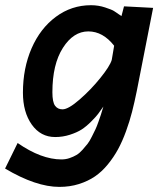

<svg xmlns="http://www.w3.org/2000/svg" viewBox="-66 -525 611 741"><path d="M136.2 -168.9Q136.2 -130.9 146.5 -116.9Q156.7 -103 175.3 -103Q197.8 -103 241.2 -140.9Q284.7 -178.7 321.3 -224.1Q357.9 -269.5 365.2 -293.5Q366.7 -302.7 369.9 -321Q373 -339.4 374.5 -348.6Q331.1 -403.8 274.9 -403.8Q217.3 -403.8 176.8 -340.3Q136.2 -276.9 136.2 -168.9ZM524.9 -494.6 461.9 -173.8Q453.1 -130.4 443.8 -94Q434.6 -57.6 420.4 -18.6Q406.2 20.5 389.6 51Q373 81.5 350.1 109.6Q327.1 137.7 300.3 156Q273.4 174.3 238.5 185.3Q203.6 196.3 163.1 196.3Q72.8 196.3 -46.4 125.5Q-38.1 108.9 -22 75.9Q-5.9 43 2 26.9Q93.3 90.3 171.4 90.3Q187.5 90.3 202.4 85.2Q217.3 80.1 229 73.2Q240.7 66.4 252.4 53.2Q264.2 40 272 30Q279.8 20 288.8 1.7Q297.9 -16.6 302.5 -26.1Q307.1 -35.6 314.2 -55.7Q321.3 -75.7 323.2 -81.8Q325.2 -87.9 330.6 -106Q332 -111.3 333 -113.8Q321.3 -96.7 312.5 -85.2Q303.7 -73.7 285.2 -55.2Q266.6 -36.6 248.8 -25.1Q231 -13.7 203.6 -4.9Q176.3 3.9 147 3.9Q90.8 3.9 56.6 -44.2Q22.5 -92.3 22.5 -167.5Q22.5 -261.7 55.9 -338.6Q89.4 -415.5 149.7 -460.2Q210 -504.9 285.2 -504.9Q313.5 -504.9 339.6 -496.3Q365.7 -487.8 374 -482.4Q382.3 -477.1 402.8 -462.9Q404.3 -470.7 412.6 -500.5Q431.6 -499.5 468.8 -497.6Q505.9 -495.6 524.9 -494.6Z"/></svg>

Font: Fantasque Sans Mono
Style: Bold Italic
Weight: 700
Italic angle: -11°
Monospace: yes
Designer: Jany Belluz
Version: Version 1.7.1